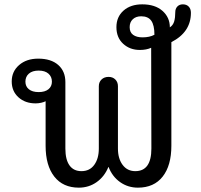

<svg xmlns="http://www.w3.org/2000/svg" viewBox="-20 -854 925 884"><path d="M190 -183V-388Q183 -384 170 -381Q157 -378 144 -378Q96 -378 65 -406Q34 -434 34 -479Q34 -525 68 -554.5Q102 -584 156 -584Q215 -584 248 -555Q281 -526 281 -476V-170Q281 -119 300 -92.5Q319 -66 355 -66Q393 -66 414 -95Q435 -124 435 -170V-457Q435 -476 447.5 -488Q460 -500 480 -500Q499 -500 511 -488Q523 -476 523 -457V-170Q523 -124 544.5 -95Q566 -66 603 -66Q677 -66 677 -170L676 -634Q654 -624 624 -624Q578 -624 547 -652.5Q516 -681 516 -729Q516 -776 548.5 -805Q581 -834 635 -834Q694 -834 728 -804Q762 -774 762 -728Q777 -738 782 -755.5Q787 -773 787 -798Q787 -814 796.5 -824Q806 -834 822 -834Q839 -834 849 -823.5Q859 -813 859 -795Q859 -706 769 -660V-183Q769 -92 729 -41Q689 10 615 10Q569 10 533 -15.5Q497 -41 480 -85H479Q461 -41 425 -15.5Q389 10 343 10Q270 10 230 -41Q190 -92 190 -183ZM691 -694Q691 -738 676.5 -758.5Q662 -779 630 -779Q606 -779 591.5 -765.5Q577 -752 577 -729Q577 -705 593 -693.5Q609 -682 636 -682Q669 -682 691 -694ZM219 -478Q219 -501 203 -515Q187 -529 158 -529Q129 -529 113 -515Q97 -501 97 -478Q97 -456 113 -443Q129 -430 158 -430Q187 -430 203 -443Q219 -456 219 -478Z"/></svg>

Font: Kodchasan Medium
Style: Regular
Weight: 500
Designer: Katatrad Aksorn Co.,Ltd.
Foundry: Cadson Demak Co.,Ltd.
Version: Version 1.000; ttfautohint (v1.6)